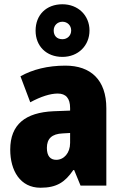

<svg xmlns="http://www.w3.org/2000/svg" viewBox="-20 -871 573 901"><path d="M273 -604C347 -604 400 -657 400 -728C400 -799 346 -851 273 -851C197 -851 147 -801 147 -727C147 -655 197 -604 273 -604ZM273 -687C246 -687 232 -704 232 -728C232 -752 250 -769 273 -769C296 -769 314 -752 314 -728C314 -704 296 -687 273 -687ZM287 -563C204 -563 133 -545 76 -513L122 -391C172 -418 216 -432 251 -432C289 -432 309 -410 309 -364V-352L231 -349C99 -343 28 -287 28 -169C28 -70 75 10 170 10C246 10 285 -16 324 -73H328L358 0H479V-363C479 -496 406 -563 287 -563ZM275 -245 309 -247V-200C309 -153 280 -121 244 -121C216 -121 200 -139 200 -177C200 -220 223 -243 275 -245Z"/></svg>

Font: Noto Sans Georgian Condensed Black
Style: Regular
Weight: 900
Width: 3
Designer: Monotype Design Team, Akaki Razmadze
Foundry: Google LLC
Version: Version 2.005